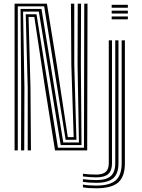

<svg xmlns="http://www.w3.org/2000/svg" viewBox="-20 -820 772 1047"><path d="M59.5 0V-800H235.8L290.2 -464L349.8 -72.2H381.8L369 -465.5L366.8 -800H385V-465.5L396.8 -57.8H338L220.8 -785.5H77V0ZM94.8 0 95.5 -342 92 -771.2H206.2L325 -43.2H410.5L403 -465.5L403.8 -800H422L421 -465.5L424.5 -29H311L191.8 -756.8H105.8L113.2 -342L112.2 0ZM131.2 0V-342L120.2 -742.2H179L296 -14.5H437.8L439.5 -800H457.2L455.5 0H280L225 -345L167.2 -727.8H135.8L146.2 -342L148.8 0ZM589 -778V-793.8H677.2V-778ZM589 -746.2V-762H677.2V-746.2ZM589 -714.5V-730.2H677.2V-714.5ZM504.2 206.8Q484.2 206.8 464.1 205.4Q444 204 432.2 201.5V186.5Q446 189.2 466.1 190.6Q486.2 192 504.2 192Q578.2 192 610.9 163.6Q643.5 135.2 643.5 70.5V-600H661V70.5Q661 143.5 624.4 175.1Q587.8 206.8 504.2 206.8ZM504.2 177Q486.5 177 466.6 175.6Q446.8 174.2 432.2 171.8V157Q448.2 159.2 468.1 160.6Q488 162 504.2 162Q559.5 162 584 140.2Q608.5 118.5 608.5 70.2V-600H626V70.2Q626 126.8 597.5 151.9Q569 177 504.2 177ZM504.2 147.2Q489.5 147.2 469.6 145.8Q449.8 144.2 432.2 142.2V127.5Q450 129.8 469.9 130.9Q489.8 132 504.2 132Q540.8 132 557 116.9Q573.2 101.8 573.2 70V-600H590.8V70.2Q590.8 110.2 570.5 128.8Q550.2 147.2 504.2 147.2Z"/></svg>

Font: Big Shoulders Inline Text Medium
Style: Regular
Weight: 500
Designer: Patric King
Foundry: XO Type Co
Version: Version 1.000